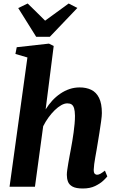

<svg xmlns="http://www.w3.org/2000/svg" viewBox="-20 -1066 664 1096"><path d="M453 10Q414 10 394.2 -0.8Q374.5 -11.5 368 -29.2Q361.5 -47 361.5 -68Q361.5 -80 364 -97Q366.5 -114 369.8 -134Q373 -154 377.2 -175.5Q381.5 -197 385 -217Q388.5 -237.5 392.8 -261.2Q397 -285 400.2 -310Q403.5 -335 405.8 -359.2Q408 -383.5 408 -405Q407.5 -433.5 402.8 -448.5Q398 -463.5 388.8 -469.8Q379.5 -476 364.5 -476Q348 -476 329.5 -465.5Q311 -455 292.2 -436.8Q273.5 -418.5 256.5 -395Q239.5 -371.5 226.5 -345.5L179.5 0H34.5L136.5 -738L68 -758L75.5 -796.5L259.5 -817L286.5 -803.5L240.5 -441.5Q257.5 -469 278.5 -491.8Q299.5 -514.5 324.5 -531.5Q349.5 -548.5 377.2 -557.8Q405 -567 435 -567Q472.5 -567 501 -553.2Q529.5 -539.5 545.5 -507.2Q561.5 -475 561.5 -420.5Q561.5 -404.5 557.2 -373.5Q553 -342.5 547.5 -308.2Q542 -274 537.5 -247Q534.5 -228.5 531 -208Q527.5 -187.5 523.8 -167.5Q520 -147.5 517.8 -129.5Q515.5 -111.5 515 -97Q515 -79.5 521 -74Q527 -68.5 533.5 -68.5Q542.5 -68.5 552 -73.5Q561.5 -78.5 579 -92L592.5 -59Q587.5 -52 570 -35.2Q552.5 -18.5 523.2 -4.2Q494 10 453 10ZM186.5 -856 84 -1020 138 -1046Q163.5 -1021.5 188.2 -997Q213 -972.5 237.5 -948Q271.5 -972.5 304.8 -997Q338 -1021.5 372 -1046L421.5 -1020.5L264.5 -856Z"/></svg>

Font: Merriweather 20pt ExtraBold
Style: Italic
Weight: 800
Italic angle: -7.8°
Version: Version 2.101